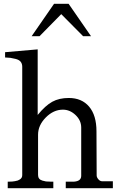

<svg xmlns="http://www.w3.org/2000/svg" viewBox="-20 -999 651 1019"><path d="M21 -35Q22 -35 31 -35Q40 -35 45 -35.5Q50 -36 59.5 -37.5Q69 -39 74.5 -41Q80 -43 86 -47Q92 -51 95 -56.5Q98 -62 98 -70V-645Q98 -661 89.5 -671.5Q81 -682 62 -686.5Q43 -691 35.5 -692Q28 -693 7 -694V-722L180 -737V-389Q221 -439 257.5 -459Q294 -479 345 -479Q414 -479 453 -433Q492 -387 492 -302L493 -68Q493 -58 502 -47.5Q511 -37 522 -37H579V0H329V-35H374Q411 -38 411 -66V-322Q411 -360 381 -388.5Q351 -417 314 -417Q264 -417 223 -375.5Q182 -334 182 -284V-70Q182 -59 187.5 -51.5Q193 -44 205 -40.5Q217 -37 224 -36Q231 -35 246.5 -35Q262 -35 263 -35V0H21ZM190 -807H148L267 -979H344L463 -807H421L305 -924Z"/></svg>

Font: Academico
Style: Regular
Weight: 400
Foundry: Steinberg Media Technologies GmbH
Version: Version 0.902